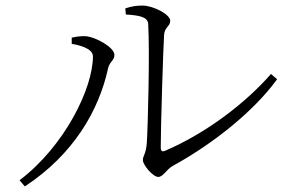

<svg xmlns="http://www.w3.org/2000/svg" viewBox="-20 -694 1040 688"><path d="M429 -664 431 -642C483 -639 510 -632 511 -608C517 -512 510 -239 506 -181C503 -141 492 -137 492 -120C492 -103 528 -60 547 -60C565 -60 576 -87 600 -100C740 -177 886 -291 973 -410L951 -429C862 -327 722 -218 570 -153C562 -150 556 -152 556 -165C556 -241 565 -527 568 -570C571 -599 590 -599 590 -620C590 -642 529 -674 491 -674C470 -674 454 -672 429 -664ZM237 -537C259 -533 313 -522 313 -492C313 -377 211 -170 50 -48L69 -26C244 -141 334 -298 367 -448C372 -473 390 -477 390 -497C390 -525 323 -560 291 -564C271 -566 250 -562 237 -559Z"/></svg>

Font: Noto Serif CJK TC Light
Style: Regular
Weight: 300
Designer: Ryoko NISHIZUKA 西塚涼子 (kana & ideographs); Frank Grießhammer (Latin, Greek & Cyrillic); Wenlong ZHANG 张文龙 (bopomofo); San
Foundry: Adobe
Version: Version 2.001;hotconv 1.1.0;makeotfexe 2.6.0